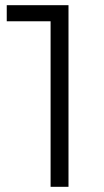

<svg xmlns="http://www.w3.org/2000/svg" viewBox="-20 -720 402 740"><path d="M6 -700H244V0H175V-638H6Z"/></svg>

Font: TypoPRO Montserrat
Style: Regular
Weight: 300
Designer: Julieta Ulanovsky
Foundry: Julieta Ulanovsky
Version: Version 6.001